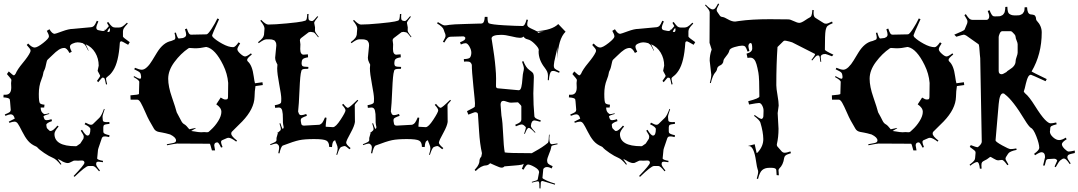

<svg xmlns="http://www.w3.org/2000/svg" viewBox="-46 -930 6189 1102"><path d="M567.9 -229 581.5 -230 582.5 -219.2Q557.6 -216.8 552.2 -212.9Q546.9 -209 546.9 -199.2V-179.2Q546.9 -171.9 548.3 -168.5Q551.8 -160.2 582.5 -153.8L580.6 -143.1Q564.9 -147 558.6 -147Q552.2 -147 550 -146.5Q547.9 -146 546.4 -145.8Q544.9 -145.5 543.5 -143.8Q542 -142.1 541.3 -141.6Q540.5 -141.1 539.3 -138.7Q538.1 -136.2 538.1 -136Q538.1 -135.7 535.4 -127.9Q532.7 -120.1 527.8 -105.5L519.5 -81.1Q516.6 -71.8 516.6 -70.8L511.7 -21Q511.7 -12.7 545.4 -6.8L544.4 1Q526.9 -2 520.3 -2Q513.7 -2 511 -0.5Q508.3 1 507.8 2Q505.9 4.4 505.9 13.4Q505.9 22.5 527.8 48.8L522.5 53.2Q499 22.9 487.8 22.9H461.4Q446.3 22.9 381.8 85L376.5 80.1Q437.5 16.6 438.5 4.9V2Q437 -8.8 423.8 -8.8L402.8 -7.8Q388.7 -7.8 384 -8.3Q379.4 -8.8 377.4 -7.8L350.6 4.9Q348.6 5.9 341.3 5.9Q334 5.9 321.5 0.7Q309.1 -4.4 305.7 -7.8L285.6 -18.1Q288.1 -12.7 306.6 12.2L301.8 15.1Q277.8 -15.6 257.1 -24.2Q236.3 -32.7 207.3 -52.2Q178.2 -71.8 166.5 -85.9L161.6 -88.9Q132.3 -101.1 114.7 -122.1Q97.2 -143.1 81.1 -175.5Q64.9 -208 56.6 -220Q48.3 -231.9 37.6 -231.9Q26.9 -231.9 7.8 -225.1L4.4 -231.9L38.6 -249Q32.7 -273.9 15.6 -273.9Q6.8 -273.9 -15.1 -265.1L-18.6 -272.9Q4.4 -282.2 10 -287.1Q15.6 -292 15.6 -299.8L11.7 -348.1Q11.2 -356.4 9.8 -360.4Q5.4 -369.1 -26.4 -371.1L-25.4 -386.2H-14.2Q18.6 -386.2 18.6 -428.2L17.6 -453.1L19.5 -471.2Q19.5 -476.1 -6.3 -504.9L4.4 -520Q28.8 -497.1 33.4 -497.6Q38.1 -498 43.5 -506.8Q53.2 -530.8 85 -569.1Q116.7 -607.4 126.5 -628.9Q129.4 -633.3 129.4 -640.9Q129.4 -648.4 107.4 -671.9L115.7 -680.2Q137.2 -657.2 152.8 -657.2Q168.5 -657.2 201.7 -683.3Q234.9 -709.5 234.9 -720.7Q234.9 -731.9 222.7 -752.9L237.8 -762.2Q253.4 -735.8 267.6 -735.8Q272 -735.8 310.5 -750Q349.1 -764.2 372.6 -764.2L477.5 -773.9Q486.8 -774.9 493.4 -781.5Q500 -788.1 509.8 -811L518.6 -807.1Q506.8 -780.3 506.8 -773.4Q506.8 -766.6 508.8 -763.2Q511.2 -758.3 518.6 -756.8L537.6 -752.9Q540.5 -752 546.1 -752Q551.8 -752 556.6 -756.8L552.7 -766.1Q553.7 -762.2 558.6 -757.8Q566.4 -764.6 578.6 -779.8L579.6 -778.8L567.9 -798.8L574.7 -804.2Q589.8 -783.2 597.4 -777.6Q605 -772 614.7 -772H636.7Q646.5 -772 655.5 -777.1Q664.6 -782.2 682.6 -799.8L687.5 -794.9Q669.9 -776.4 664.8 -767.6Q659.7 -758.8 659.7 -749V-720.2Q659.7 -715.3 698.7 -688L689.5 -672.9Q654.8 -692.9 651.9 -692.9Q641.6 -692.9 641.6 -682.1Q634.8 -573.7 603.5 -525.4Q588.9 -502.9 575.7 -493.9Q562.5 -484.9 562.5 -478.3Q562.5 -471.7 568.8 -446.8L562.5 -444.8Q556.2 -477.1 553.5 -480.2Q550.8 -483.4 547.9 -483.9H544.4L541.5 -484.9Q539.6 -484.9 517.6 -458L510.7 -465.8Q528.8 -491.2 528.8 -493.2L527.8 -498L517.6 -517.1Q514.6 -522 514.6 -524.9L520.5 -553.2Q520.5 -594.2 500.5 -627.7Q480.5 -661.1 445.8 -675.8Q449.7 -666.5 462.4 -640.1L460.4 -639.2Q444.3 -671.4 440.7 -674.1Q437 -676.8 434.3 -678.2Q431.6 -679.7 429.7 -682.1Q412.6 -687 399.7 -687Q386.7 -687 371.1 -679.9Q355.5 -672.9 355.5 -662.8Q355.5 -652.8 365.7 -632.8L352.5 -626Q337.9 -654.8 322.5 -654.8Q307.1 -654.8 291 -644.3Q274.9 -633.8 254.2 -613Q233.4 -592.3 228.5 -588.6Q223.6 -585 221.7 -575.2Q214.4 -537.6 208.5 -527.3Q202.6 -517.1 201.9 -507.3Q201.2 -497.6 191.4 -472.7Q176.8 -437 176.8 -390.9Q176.8 -344.7 183.1 -337.6Q189.5 -330.6 209.5 -329.1L207.5 -313H187.5Q187.5 -294.9 195.8 -284.9Q204.1 -274.9 210.7 -274.9Q217.3 -274.9 235.8 -279.8L236.8 -275.9Q203.6 -267.1 203.6 -261.2L207.5 -250Q210.4 -240.2 221.7 -240.2Q232.9 -240.2 249.5 -246.1L252.4 -234.9Q219.7 -224.1 219.7 -212.9Q219.7 -209 220.7 -207L221.7 -199.2L224.6 -192.9L235.8 -182.1Q236.8 -181.2 238 -180.2Q239.3 -179.2 239.7 -178.7Q240.2 -178.2 245.1 -178.2Q257.8 -178.2 283.7 -209L290.5 -204.1Q266.6 -176.8 266.6 -161.1Q266.6 -90.8 388.7 -90.8Q393.6 -90.8 395.5 -92.8L414.6 -106L432.6 -133.8Q434.6 -140.6 434.6 -147.5Q434.6 -154.3 417.5 -180.2L424.8 -185.1Q444.8 -151.9 456.5 -151.9Q472.7 -151.9 472.7 -189Q472.7 -201.2 439.5 -216.8L444.8 -226.1Q466.8 -213.9 475.6 -213.9Q484.4 -213.9 489.7 -220.2L524.4 -253.9Q537.1 -266.6 550.8 -305.2L554.7 -303.2Q542.5 -268.6 542.5 -259.3Q542.5 -250 543.5 -247.1V-245.1Q543.9 -238.8 544.9 -236.3Q547.4 -229 567.9 -229ZM569.8 -748Q573.7 -746.1 576.7 -746.1Q585.4 -746.1 585.4 -759.8Q585.4 -762.2 583.5 -770Q573.2 -758.8 569.8 -748ZM552.7 -766.1Q550.8 -770 550.8 -771ZM511.7 -759.8 510.7 -761.2V-762.2Z M1417.5 -452.1 1460.4 -458 1462.4 -441.9 1420.4 -436Q1415.5 -407.2 1415 -374Q1413.1 -304.7 1344.2 -232.9L1284.7 -173.8Q1281.2 -170.4 1281.2 -163.1Q1281.2 -148.4 1314.5 -123L1309.6 -117.2Q1280.8 -139.2 1265.6 -139.2L1259.3 -138.2Q1257.3 -138.2 1256.3 -137.2L1230.5 -126Q1222.7 -123 1222.7 -114.7Q1222.7 -106.4 1231.4 -85.9L1222.7 -83Q1209 -112.8 1201.7 -112.8Q1183.6 -112.8 1183.6 -95.2Q1183.6 -93.8 1188.5 -66.9H1170.4Q1160.6 -105 1157.7 -105L970.7 -106Q961.9 -106 912.6 -96.2L911.6 -102.1Q955.6 -109.9 955.6 -111.8Q964.4 -115.2 964.4 -124Q964.4 -141.6 930.7 -158.2L905.3 -165Q898.4 -167 885.5 -169.2Q872.6 -171.4 865.2 -172.9Q845.7 -176.8 837.4 -191.9L810.5 -238.8Q801.8 -254.4 787.4 -287.6Q772.9 -320.8 762.5 -339.4Q752 -357.9 742.7 -357.9H703.6L702.6 -382.8Q751.5 -386.2 751.5 -391.1L753.4 -460Q753.4 -469.7 720.7 -487.8L723.6 -493.2Q749.5 -478 758.3 -478Q764.6 -478 763.7 -492.4Q762.7 -506.8 756.8 -513.4Q751 -520 724.6 -532.2L728.5 -541Q754.4 -529.8 768.3 -529.8Q782.2 -529.8 798.1 -544.9Q814 -560.1 827.4 -582.8Q840.8 -605.5 855.5 -628.9Q890.6 -686 936.5 -694.8L954.6 -702.1Q960.4 -705.1 960.4 -713.6Q960.4 -722.2 955.6 -741.2L963.4 -743.2Q973.1 -709 980.5 -709L1004.4 -711.9Q1004.9 -711.9 1014.6 -716.8Q1022.5 -722.2 1022.5 -731.7Q1022.5 -741.2 1015.6 -762.2L1026.4 -766.1Q1033.7 -744.1 1038.6 -737.5Q1043.5 -731 1051.3 -731L1139.6 -732.9Q1147.9 -733.4 1168.5 -764.9Q1189 -796.4 1201.7 -824.2L1211.4 -819.8Q1171.4 -731.9 1171.4 -727.5Q1171.4 -723.1 1176.3 -715.8H1177.2Q1193.8 -698.7 1229.7 -679Q1265.6 -659.2 1292.5 -659.2Q1304.2 -659.2 1323.2 -687L1332.5 -681.2Q1316.4 -657.2 1316.4 -647.2Q1316.4 -637.2 1333.5 -621.6Q1350.6 -606 1360.8 -606Q1371.1 -606 1394.5 -624L1399.4 -617.2Q1372.6 -596.2 1372.6 -586.9V-584Q1374 -579.6 1376.5 -577.1Q1401.9 -555.2 1410.2 -492.2Q1414.1 -463.4 1417.5 -452.1ZM1073.2 -652.8 1041.5 -654.8Q1039.6 -654.8 1035.6 -652.8Q990.7 -622.1 955.1 -574Q919.4 -525.9 919.4 -478Q919.4 -433.1 940.7 -372.1Q961.9 -311 968.3 -285.2Q985.8 -253.9 993.2 -238.3Q1000.5 -222.7 1011.7 -216.8Q1022.9 -210.9 1040.5 -188L1076.7 -195.8L1077.6 -193.8Q1064.5 -187 1051.3 -178.2Q1055.7 -177.7 1068.4 -175.8Q1094.2 -170.9 1108.4 -170.9L1125.5 -171.9L1141.6 -170.9Q1149.4 -170.9 1152.3 -173.8L1163.6 -184.1Q1188.5 -206.1 1206.5 -235.4Q1224.6 -264.6 1224.6 -288.1Q1224.6 -311.5 1195.3 -331.1L1220.7 -370.1Q1237.3 -358.9 1246.8 -358.9Q1256.3 -358.9 1259.3 -361.3Q1262.7 -364.7 1262.7 -374L1263.7 -454.1Q1259.3 -507.3 1234.9 -556.6Q1189.5 -649.4 1139.6 -660.2H1135.3Q1102.5 -652.8 1073.2 -652.8ZM1373.5 -581.1Q1373.5 -581.1 1372.6 -584Q1372.6 -582 1373.5 -581.1Z M1725.1 -850.1 1724.1 -835.9Q1724.1 -819.8 1726.6 -816.2Q1729 -812.5 1734.4 -811Q1739.7 -809.6 1742.7 -809.3Q1745.6 -809.1 1747.6 -809.6Q1754.4 -811 1775.4 -836.9L1780.3 -834Q1757.3 -806.2 1757.3 -798.8L1762.2 -772.9Q1762.2 -762.2 1761.7 -754.2Q1761.2 -746.1 1783.2 -719.2L1780.3 -715.8Q1764.6 -735.8 1759.5 -740.5Q1754.4 -745.1 1749 -745.1L1737.3 -747.1Q1733.9 -747.1 1726.1 -745.1L1681.2 -710.9Q1675.3 -705.1 1675.3 -699.2L1678.2 -675.8L1677.2 -648.9Q1677.2 -632.3 1682.4 -624.3Q1687.5 -616.2 1696.5 -616.2Q1705.6 -616.2 1721.2 -618.2L1722.2 -601.1Q1697.3 -597.2 1691.2 -589.8Q1685.1 -582.5 1685.1 -568.4Q1685.1 -554.2 1691.2 -550.3Q1697.3 -546.4 1724.1 -545.9L1723.1 -535.2Q1697.8 -535.2 1690.9 -532Q1684.1 -528.8 1683.1 -520Q1676.8 -502.9 1673.1 -414.8Q1669.4 -326.7 1665 -290Q1665 -287.6 1669.2 -278.3Q1673.3 -269 1683.1 -269Q1692.9 -269 1711.9 -275.9L1715.3 -265.1Q1684.6 -254.9 1681.2 -247.1Q1680.2 -244.1 1680.2 -236.8L1683.1 -220.2Q1684.6 -209 1699.2 -209L1787.1 -213.9Q1796.9 -217.3 1803 -224.6Q1809.1 -231.9 1819.3 -255.9L1828.1 -253.9Q1823.2 -212.9 1823.2 -204.1Q1823.2 -202.1 1829.6 -202.1H1832L1865.2 -200.2Q1880.9 -200.2 1908.9 -243.2Q1937 -286.1 1937 -296.6Q1937 -307.1 1917 -328.1L1924.3 -334Q1942.9 -311 1950.7 -311Q1958.5 -311 2005.4 -356.9L2010.3 -353Q1990.2 -331.5 1990.2 -327.1L1991.2 -230Q1988.3 -207.5 1968.3 -170.9Q1940.9 -122.1 1940.9 -111.3Q1940.9 -100.6 1966.3 -80.1L1960 -73.2Q1939 -91.8 1932.4 -91.8Q1925.8 -91.8 1911.1 -85.9Q1901.4 -80.6 1889.2 -41L1884.3 -42Q1892.1 -65.9 1892.1 -77.6Q1892.1 -89.4 1885.5 -104Q1878.9 -118.7 1877.9 -125Q1869.1 -122.6 1865 -114.7Q1860.8 -106.9 1859.4 -85.9L1843.3 -86.9Q1843.3 -114.3 1827.4 -123Q1811.5 -131.8 1757.3 -131.8Q1703.1 -131.8 1672.1 -125.5Q1641.1 -119.1 1576.2 -94.2Q1565.4 -85.9 1558.1 -49.8L1551.3 -50.8Q1556.2 -76.2 1556.2 -81.8Q1556.2 -87.4 1555.2 -90.6Q1554.2 -93.8 1553.5 -95Q1552.7 -96.2 1550.3 -99.1Q1544.4 -106 1537.6 -106Q1530.8 -106 1506.3 -97.2L1504.4 -102.1Q1527.3 -111.3 1533.4 -115.2Q1539.6 -119.1 1541 -124V-138.2Q1541.5 -141.6 1549.3 -168Q1549.3 -168.9 1543 -172.9L1550.3 -169.9L1563 -181.2Q1565.9 -184.1 1565.9 -190.7Q1565.9 -197.3 1558.1 -221.2L1563 -223.1Q1571.8 -196.3 1576.2 -189.9Q1582 -192.9 1582 -198.5Q1582 -204.1 1579.6 -213.1Q1577.1 -222.2 1577.6 -250Q1578.1 -277.8 1573.7 -295.4Q1569.3 -313 1554.2 -313Q1550.8 -313 1533.2 -311L1531.2 -326.2Q1563 -331.5 1566.9 -340.8Q1568.4 -344.2 1568.4 -364.5Q1568.4 -384.8 1556.6 -446Q1544.9 -507.3 1544.9 -538.1L1546.4 -559.1Q1546.4 -560.1 1539.8 -572.5Q1533.2 -585 1533.2 -598.1L1540 -668.9Q1540 -682.6 1536.6 -687.7Q1533.2 -692.9 1531.5 -695.6Q1529.8 -698.2 1524.9 -699.7Q1520 -701.2 1518.1 -702.1Q1513.2 -704.1 1502.4 -704.1H1481.9Q1468.8 -704.1 1439 -682.1L1435.1 -688Q1455.1 -703.6 1461.2 -712.2Q1467.3 -720.7 1469.2 -730L1472.2 -766.1Q1472.2 -782.7 1448.2 -811L1453.1 -815.9Q1479 -789.1 1493.2 -789.1Q1531.2 -789.1 1599.9 -795.7Q1668.5 -802.2 1687.7 -806.6Q1707 -811 1709.5 -813Q1716.3 -817.9 1717.3 -849.1Z M2257.3 -850.1 2256.3 -835.9Q2256.3 -819.8 2258.8 -816.2Q2261.2 -812.5 2266.6 -811Q2272 -809.6 2274.9 -809.3Q2277.8 -809.1 2279.8 -809.6Q2286.6 -811 2307.6 -836.9L2312.5 -834Q2289.6 -806.2 2289.6 -798.8L2294.4 -772.9Q2294.4 -762.2 2293.9 -754.2Q2293.5 -746.1 2315.4 -719.2L2312.5 -715.8Q2296.9 -735.8 2291.7 -740.5Q2286.6 -745.1 2281.2 -745.1L2269.5 -747.1Q2266.1 -747.1 2258.3 -745.1L2213.4 -710.9Q2207.5 -705.1 2207.5 -699.2L2210.4 -675.8L2209.5 -648.9Q2209.5 -632.3 2214.6 -624.3Q2219.7 -616.2 2228.8 -616.2Q2237.8 -616.2 2253.4 -618.2L2254.4 -601.1Q2229.5 -597.2 2223.4 -589.8Q2217.3 -582.5 2217.3 -568.4Q2217.3 -554.2 2223.4 -550.3Q2229.5 -546.4 2256.3 -545.9L2255.4 -535.2Q2230 -535.2 2223.1 -532Q2216.3 -528.8 2215.3 -520Q2209 -502.9 2205.3 -414.8Q2201.7 -326.7 2197.3 -290Q2197.3 -287.6 2201.4 -278.3Q2205.6 -269 2215.3 -269Q2225.1 -269 2244.1 -275.9L2247.6 -265.1Q2216.8 -254.9 2213.4 -247.1Q2212.4 -244.1 2212.4 -236.8L2215.3 -220.2Q2216.8 -209 2231.4 -209L2319.3 -213.9Q2329.1 -217.3 2335.2 -224.6Q2341.3 -231.9 2351.6 -255.9L2360.4 -253.9Q2355.5 -212.9 2355.5 -204.1Q2355.5 -202.1 2361.8 -202.1H2364.3L2397.5 -200.2Q2413.1 -200.2 2441.2 -243.2Q2469.2 -286.1 2469.2 -296.6Q2469.2 -307.1 2449.2 -328.1L2456.5 -334Q2475.1 -311 2482.9 -311Q2490.7 -311 2537.6 -356.9L2542.5 -353Q2522.5 -331.5 2522.5 -327.1L2523.4 -230Q2520.5 -207.5 2500.5 -170.9Q2473.1 -122.1 2473.1 -111.3Q2473.1 -100.6 2498.5 -80.1L2492.2 -73.2Q2471.2 -91.8 2464.6 -91.8Q2458 -91.8 2443.4 -85.9Q2433.6 -80.6 2421.4 -41L2416.5 -42Q2424.3 -65.9 2424.3 -77.6Q2424.3 -89.4 2417.7 -104Q2411.1 -118.7 2410.2 -125Q2401.4 -122.6 2397.2 -114.7Q2393.1 -106.9 2391.6 -85.9L2375.5 -86.9Q2375.5 -114.3 2359.6 -123Q2343.8 -131.8 2289.6 -131.8Q2235.4 -131.8 2204.3 -125.5Q2173.3 -119.1 2108.4 -94.2Q2097.7 -85.9 2090.3 -49.8L2083.5 -50.8Q2088.4 -76.2 2088.4 -81.8Q2088.4 -87.4 2087.4 -90.6Q2086.4 -93.8 2085.7 -95Q2085 -96.2 2082.5 -99.1Q2076.7 -106 2069.8 -106Q2063 -106 2038.6 -97.2L2036.6 -102.1Q2059.6 -111.3 2065.7 -115.2Q2071.8 -119.1 2073.2 -124V-138.2Q2073.7 -141.6 2081.5 -168Q2081.5 -168.9 2075.2 -172.9L2082.5 -169.9L2095.2 -181.2Q2098.1 -184.1 2098.1 -190.7Q2098.1 -197.3 2090.3 -221.2L2095.2 -223.1Q2104 -196.3 2108.4 -189.9Q2114.3 -192.9 2114.3 -198.5Q2114.3 -204.1 2111.8 -213.1Q2109.4 -222.2 2109.9 -250Q2110.4 -277.8 2106 -295.4Q2101.6 -313 2086.4 -313Q2083 -313 2065.4 -311L2063.5 -326.2Q2095.2 -331.5 2099.1 -340.8Q2100.6 -344.2 2100.6 -364.5Q2100.6 -384.8 2088.9 -446Q2077.1 -507.3 2077.1 -538.1L2078.6 -559.1Q2078.6 -560.1 2072 -572.5Q2065.4 -585 2065.4 -598.1L2072.3 -668.9Q2072.3 -682.6 2068.8 -687.7Q2065.4 -692.9 2063.7 -695.6Q2062 -698.2 2057.1 -699.7Q2052.2 -701.2 2050.3 -702.1Q2045.4 -704.1 2034.7 -704.1H2014.2Q2001 -704.1 1971.2 -682.1L1967.3 -688Q1987.3 -703.6 1993.4 -712.2Q1999.5 -720.7 2001.5 -730L2004.4 -766.1Q2004.4 -782.7 1980.5 -811L1985.4 -815.9Q2011.2 -789.1 2025.4 -789.1Q2063.5 -789.1 2132.1 -795.7Q2200.7 -802.2 2220 -806.6Q2239.3 -811 2241.7 -813Q2248.5 -817.9 2249.5 -849.1Z M2697.3 -272.9Q2697.3 -286.1 2680.2 -286.1Q2677.2 -286.1 2642.1 -272L2634.3 -292Q2679.2 -314 2679.2 -317.9L2680.2 -336.9Q2680.7 -341.8 2671.1 -433.8Q2661.6 -525.9 2662.1 -558.1Q2658.7 -568.4 2652.8 -572.8Q2647 -577.1 2631.3 -577.1L2617.2 -576.2L2616.2 -590.8Q2647 -591.8 2652.3 -600.6Q2659.2 -611.8 2659.2 -627.9Q2659.2 -644 2648.2 -663.1Q2637.2 -682.1 2626.5 -682.1Q2615.7 -682.1 2599.1 -674.8L2594.2 -687Q2613.8 -695.3 2619.4 -700.2Q2625 -705.1 2625 -712.9Q2620.1 -721.2 2612.3 -721.2L2540 -719.2Q2530.8 -719.2 2523.7 -713.4Q2516.6 -707.5 2504.4 -686L2496.1 -689.9Q2511.2 -715.8 2511.2 -723.1Q2511.2 -730.5 2509.5 -735.4Q2507.8 -740.2 2504.9 -746.8Q2502 -753.4 2500.5 -759.8Q2496.1 -775.4 2462.4 -795.9L2467.3 -803.2Q2496.1 -784.2 2506.1 -784.2Q2516.1 -784.2 2533.2 -787.4Q2550.3 -790.5 2628.4 -792.5Q2706.5 -794.4 2712.4 -794.9L2710 -793.9Q2719.7 -794.9 2724.1 -796.9Q2734.4 -801.8 2736.3 -833H2752Q2752 -799.3 2760.7 -795.9Q2775.4 -789.1 2846.9 -784.9Q2918.5 -780.8 2953.1 -780.8Q2966.8 -780.8 2976.1 -817.9L2984.4 -815.9Q2980 -799.8 2980 -790Q2980 -780.3 2988.5 -774.2Q2997.1 -768.1 3012 -761.7Q3026.9 -755.4 3033.2 -751Q3123 -756.8 3158.2 -792L3200.2 -748Q3157.7 -707 3153.3 -591.8V-660.2Q3151.4 -643.6 3142.3 -607.4Q3133.3 -571.3 3132.8 -556.6Q3132.3 -542 3137.9 -536.4Q3143.6 -530.8 3166 -520L3163.1 -512.2Q3138.7 -522.9 3130.4 -522.9Q3122.1 -522.9 3118.7 -520.5Q3107.9 -513.2 3104 -469.2L3098.1 -470.2Q3099.1 -481 3099.1 -494.9Q3099.1 -508.8 3094.5 -518.8Q3089.8 -528.8 3080.6 -541Q3045.4 -585.9 3045.4 -633.8L3046.4 -643.1Q3046.4 -654.8 3023.7 -677.5Q3001 -700.2 2983.4 -703.9Q2965.8 -707.5 2959 -720.2Q2952.1 -712.9 2937.7 -712.9Q2923.3 -712.9 2888.9 -721.4Q2854.5 -730 2831.1 -730Q2775.4 -730 2775.4 -709Q2778.8 -686.5 2783 -660.2Q2787.1 -633.8 2790.5 -609.6Q2793.9 -585.4 2794.9 -573.5Q2795.9 -561.5 2797.9 -542Q2801.3 -507.3 2801.3 -478.8Q2801.3 -450.2 2800.8 -436.5Q2800.3 -422.9 2814 -422.9L2931.2 -412.1Q2941.9 -412.1 2946.3 -430.7Q2950.7 -449.2 2952.6 -478.3Q2954.6 -507.3 2957.8 -517.6Q2960.9 -527.8 2960.9 -537.6Q2960.9 -547.4 2950.2 -576.2L2958 -579.1Q2972.2 -542.5 2991.7 -528.8Q3010.7 -515.6 3014.4 -508.1Q3018.1 -500.5 3018.1 -486.8L3015.1 -394Q3015.1 -328.1 3021 -265.1Q3021 -257.3 3027.8 -252Q3034.7 -246.6 3058.1 -238.8L3055.2 -231Q3027.8 -238.8 3022 -238.8Q3003.4 -238.8 3001 -207Q3001 -197.3 3027.3 -170.9L3024.4 -168Q2998 -195.8 2990.2 -195.8H2988.3Q2979 -195.8 2966.3 -161.1L2962.4 -163.1Q2972.2 -191.9 2972.2 -196.8Q2972.2 -201.7 2969.2 -203.1L2960.9 -210.9Q2954.6 -215.8 2947.3 -215.8Q2939.9 -215.8 2915 -205.1L2911.1 -213.9Q2934.1 -223.6 2940.2 -229.5Q2946.3 -235.4 2946.3 -244.1V-320.8Q2946.3 -323.7 2936.8 -333Q2927.2 -342.3 2927.2 -342.8L2887.2 -340.8Q2879.4 -340.3 2864.5 -345.7Q2849.6 -351.1 2844.2 -351.1Q2827.1 -351.1 2827.1 -329.1L2832 -267.1Q2838.9 -231 2841.8 -160.2Q2844.7 -89.4 2851.1 -55.2Q2870.1 -50.8 3006.3 -50.8Q3012.2 -54.2 3025.6 -61.8Q3039.1 -69.3 3046.4 -73.7Q3053.7 -78.1 3064.5 -85Q3082.5 -96.7 3099.1 -110.8Q3104 -119.6 3105 -157.2H3108.4L3106.9 -134.8Q3106.9 -102.1 3122.1 -102.1Q3126.5 -102.1 3153.3 -106.9L3154.3 -102.1Q3123 -95.7 3120.4 -92.5Q3117.7 -89.4 3116.9 -81.1Q3116.2 -72.8 3105.2 -46.4Q3094.2 -20 3094.2 -8.5Q3094.2 2.9 3100.3 9.3Q3106.4 15.6 3126 23.9L3120.1 37.1Q3106 28.8 3093 28.8Q3080.1 28.8 3072.3 40L3067.4 90.8Q3067.4 95.2 3090.3 105.7Q3113.3 116.2 3140.1 124L3139.2 129.9L3068.4 108.9Q3061.5 108.9 3060.1 112.3Q3058.6 115.7 3058.1 116.2L3056.2 151.9L3050.3 150.9Q3049.8 145 3049.8 137Q3049.8 128.9 3049.6 125.2Q3049.3 121.6 3048.3 117.7Q3047.4 110.8 3040.3 110.8Q3033.2 110.8 3007.3 118.2L3006.3 113.8Q3036.1 105.5 3038.6 102.3Q3041 99.1 3041 96.2L3048.3 58.1Q3048.3 43.5 3022.7 28.8Q2997.1 14.2 2984.4 14.2Q2974.1 14.2 2959 43.9L2949.2 39.1Q2951.7 31.2 2956.1 21.5Q2960.4 11.7 2960.9 8.8Q2958 16.6 2908 20Q2857.9 23.4 2849.1 24.9Q2843.3 32.2 2833 32.2Q2822.8 32.2 2798.6 20.8Q2774.4 9.3 2767.1 6.8Q2756.3 19 2742.7 19.5Q2715.3 20.5 2684.1 51.8L2678.2 44.9Q2679.2 43 2687.3 34.2Q2695.3 25.4 2700.4 14.4Q2705.6 3.4 2705.6 -2.9Q2705.6 -20 2716.3 -30.8L2718.3 -40L2720.2 -50.8Q2708 -104.5 2703.6 -178Q2699.2 -251.5 2697.3 -272.9ZM3036.1 -749 3043.9 -741.2Q3056.2 -747.1 3075.2 -747.1ZM2624 -714.8 2625 -713.9Z M3813.5 -229 3827.1 -230 3828.1 -219.2Q3803.2 -216.8 3797.9 -212.9Q3792.5 -209 3792.5 -199.2V-179.2Q3792.5 -171.9 3793.9 -168.5Q3797.4 -160.2 3828.1 -153.8L3826.2 -143.1Q3810.5 -147 3804.2 -147Q3797.9 -147 3795.7 -146.5Q3793.5 -146 3792 -145.8Q3790.5 -145.5 3789.1 -143.8Q3787.6 -142.1 3786.9 -141.6Q3786.1 -141.1 3784.9 -138.7Q3783.7 -136.2 3783.7 -136Q3783.7 -135.7 3781 -127.9Q3778.3 -120.1 3773.4 -105.5L3765.1 -81.1Q3762.2 -71.8 3762.2 -70.8L3757.3 -21Q3757.3 -12.7 3791 -6.8L3790 1Q3772.5 -2 3765.9 -2Q3759.3 -2 3756.6 -0.5Q3753.9 1 3753.4 2Q3751.5 4.4 3751.5 13.4Q3751.5 22.5 3773.4 48.8L3768.1 53.2Q3744.6 22.9 3733.4 22.9H3707Q3691.9 22.9 3627.4 85L3622.1 80.1Q3683.1 16.6 3684.1 4.9V2Q3682.6 -8.8 3669.4 -8.8L3648.4 -7.8Q3634.3 -7.8 3629.6 -8.3Q3625 -8.8 3623 -7.8L3596.2 4.9Q3594.2 5.9 3586.9 5.9Q3579.6 5.9 3567.1 0.7Q3554.7 -4.4 3551.3 -7.8L3531.2 -18.1Q3533.7 -12.7 3552.2 12.2L3547.4 15.1Q3523.4 -15.6 3502.7 -24.2Q3481.9 -32.7 3452.9 -52.2Q3423.8 -71.8 3412.1 -85.9L3407.2 -88.9Q3377.9 -101.1 3360.4 -122.1Q3342.8 -143.1 3326.7 -175.5Q3310.5 -208 3302.2 -220Q3293.9 -231.9 3283.2 -231.9Q3272.5 -231.9 3253.4 -225.1L3250 -231.9L3284.2 -249Q3278.3 -273.9 3261.2 -273.9Q3252.4 -273.9 3230.5 -265.1L3227.1 -272.9Q3250 -282.2 3255.6 -287.1Q3261.2 -292 3261.2 -299.8L3257.3 -348.1Q3256.8 -356.4 3255.4 -360.4Q3251 -369.1 3219.2 -371.1L3220.2 -386.2H3231.4Q3264.2 -386.2 3264.2 -428.2L3263.2 -453.1L3265.1 -471.2Q3265.1 -476.1 3239.3 -504.9L3250 -520Q3274.4 -497.1 3279.1 -497.6Q3283.7 -498 3289.1 -506.8Q3298.8 -530.8 3330.6 -569.1Q3362.3 -607.4 3372.1 -628.9Q3375 -633.3 3375 -640.9Q3375 -648.4 3353 -671.9L3361.3 -680.2Q3382.8 -657.2 3398.4 -657.2Q3414.1 -657.2 3447.3 -683.3Q3480.5 -709.5 3480.5 -720.7Q3480.5 -731.9 3468.3 -752.9L3483.4 -762.2Q3499 -735.8 3513.2 -735.8Q3517.6 -735.8 3556.2 -750Q3594.7 -764.2 3618.2 -764.2L3723.1 -773.9Q3732.4 -774.9 3739 -781.5Q3745.6 -788.1 3755.4 -811L3764.2 -807.1Q3752.4 -780.3 3752.4 -773.4Q3752.4 -766.6 3754.4 -763.2Q3756.8 -758.3 3764.2 -756.8L3783.2 -752.9Q3786.1 -752 3791.7 -752Q3797.4 -752 3802.2 -756.8L3798.3 -766.1Q3799.3 -762.2 3804.2 -757.8Q3812 -764.6 3824.2 -779.8L3825.2 -778.8L3813.5 -798.8L3820.3 -804.2Q3835.4 -783.2 3843 -777.6Q3850.6 -772 3860.4 -772H3882.3Q3892.1 -772 3901.1 -777.1Q3910.2 -782.2 3928.2 -799.8L3933.1 -794.9Q3915.5 -776.4 3910.4 -767.6Q3905.3 -758.8 3905.3 -749V-720.2Q3905.3 -715.3 3944.3 -688L3935.1 -672.9Q3900.4 -692.9 3897.5 -692.9Q3887.2 -692.9 3887.2 -682.1Q3880.4 -573.7 3849.1 -525.4Q3834.5 -502.9 3821.3 -493.9Q3808.1 -484.9 3808.1 -478.3Q3808.1 -471.7 3814.5 -446.8L3808.1 -444.8Q3801.8 -477.1 3799.1 -480.2Q3796.4 -483.4 3793.5 -483.9H3790L3787.1 -484.9Q3785.2 -484.9 3763.2 -458L3756.3 -465.8Q3774.4 -491.2 3774.4 -493.2L3773.4 -498L3763.2 -517.1Q3760.3 -522 3760.3 -524.9L3766.1 -553.2Q3766.1 -594.2 3746.1 -627.7Q3726.1 -661.1 3691.4 -675.8Q3695.3 -666.5 3708 -640.1L3706.1 -639.2Q3689.9 -671.4 3686.3 -674.1Q3682.6 -676.8 3679.9 -678.2Q3677.2 -679.7 3675.3 -682.1Q3658.2 -687 3645.3 -687Q3632.3 -687 3616.7 -679.9Q3601.1 -672.9 3601.1 -662.8Q3601.1 -652.8 3611.3 -632.8L3598.1 -626Q3583.5 -654.8 3568.1 -654.8Q3552.7 -654.8 3536.6 -644.3Q3520.5 -633.8 3499.8 -613Q3479 -592.3 3474.1 -588.6Q3469.2 -585 3467.3 -575.2Q3460 -537.6 3454.1 -527.3Q3448.2 -517.1 3447.5 -507.3Q3446.8 -497.6 3437 -472.7Q3422.4 -437 3422.4 -390.9Q3422.4 -344.7 3428.7 -337.6Q3435.1 -330.6 3455.1 -329.1L3453.1 -313H3433.1Q3433.1 -294.9 3441.4 -284.9Q3449.7 -274.9 3456.3 -274.9Q3462.9 -274.9 3481.4 -279.8L3482.4 -275.9Q3449.2 -267.1 3449.2 -261.2L3453.1 -250Q3456.1 -240.2 3467.3 -240.2Q3478.5 -240.2 3495.1 -246.1L3498 -234.9Q3465.3 -224.1 3465.3 -212.9Q3465.3 -209 3466.3 -207L3467.3 -199.2L3470.2 -192.9L3481.4 -182.1Q3482.4 -181.2 3483.6 -180.2Q3484.9 -179.2 3485.4 -178.7Q3485.8 -178.2 3490.7 -178.2Q3503.4 -178.2 3529.3 -209L3536.1 -204.1Q3512.2 -176.8 3512.2 -161.1Q3512.2 -90.8 3634.3 -90.8Q3639.2 -90.8 3641.1 -92.8L3660.2 -106L3678.2 -133.8Q3680.2 -140.6 3680.2 -147.5Q3680.2 -154.3 3663.1 -180.2L3670.4 -185.1Q3690.4 -151.9 3702.1 -151.9Q3718.3 -151.9 3718.3 -189Q3718.3 -201.2 3685.1 -216.8L3690.4 -226.1Q3712.4 -213.9 3721.2 -213.9Q3730 -213.9 3735.4 -220.2L3770 -253.9Q3782.7 -266.6 3796.4 -305.2L3800.3 -303.2Q3788.1 -268.6 3788.1 -259.3Q3788.1 -250 3789.1 -247.1V-245.1Q3789.6 -238.8 3790.5 -236.3Q3793 -229 3813.5 -229ZM3815.4 -748Q3819.3 -746.1 3822.3 -746.1Q3831.1 -746.1 3831.1 -759.8Q3831.1 -762.2 3829.1 -770Q3818.8 -758.8 3815.4 -748ZM3798.3 -766.1Q3796.4 -770 3796.4 -771ZM3757.3 -759.8 3756.3 -761.2V-762.2Z M4624.5 -872.1 4623.5 -856Q4623.5 -833 4634.8 -827.1L4679.7 -798.8Q4686 -793.9 4695.3 -793.9Q4704.6 -793.9 4729.5 -806.2L4733.4 -796.9Q4710.9 -787.6 4703.6 -781Q4696.3 -774.4 4692.4 -754.2Q4688.5 -733.9 4688.5 -645Q4688.5 -638.7 4737.3 -616.2L4729.5 -606.9Q4694.8 -620.1 4691.4 -620.1Q4664.6 -620.1 4664.6 -602.1Q4664.6 -594.2 4667.5 -575.2H4662.6Q4659.2 -605.5 4656.7 -608.4Q4654.3 -611.3 4651.4 -611.8H4647.5Q4641.1 -611.8 4633.8 -604Q4626.5 -596.2 4615.7 -583L4611.3 -585.9Q4632.3 -611.8 4632.3 -620.1L4508.3 -683.1Q4504.9 -686.5 4484.6 -691.7Q4464.4 -696.8 4459 -696.8Q4453.6 -696.8 4449.7 -692.9L4416.5 -660.2Q4409.7 -563 4409.7 -440.9Q4409.7 -422.4 4416.5 -383.8Q4423.3 -345.2 4423.3 -324.2L4417.5 -280.8L4422.4 -190.9Q4422.4 -142.1 4412.6 -101.1Q4412.6 -92.8 4415.5 -89.8L4442.4 -59.1Q4448.7 -53.2 4458.3 -53.2Q4467.8 -53.2 4490.7 -61L4493.7 -50.8Q4469.7 -43.5 4462.9 -37.8Q4456.1 -32.2 4454.6 -22.9Q4449.2 16.6 4426.8 37.1Q4422.4 42.5 4422.4 46.9L4424.3 76.2L4411.6 75.2L4409.7 47.9Q4409.7 31.2 4375 33.2Q4370.1 33.2 4368.7 33.2Q4344.7 33.2 4329.3 45.7Q4314 58.1 4304.7 97.2L4297.4 95.2Q4305.7 65.9 4305.7 57.4Q4305.7 48.8 4302.2 40.5Q4298.8 32.2 4293.5 -3.9Q4281.2 -91.8 4252.4 -91.8H4247.6Q4248.5 -92.8 4249.5 -92.8L4285.6 -102.1L4296.4 -53.2L4297.4 -51.8Q4299.3 -51.8 4304.7 -57.1Q4335.4 -91.8 4335 -132.1Q4334.5 -172.4 4318.4 -226.1Q4314 -240.7 4281.7 -265.1L4285.6 -270Q4311.5 -250 4324.7 -247.1Q4334 -250 4335.4 -262.2L4336.4 -291Q4337.4 -307.6 4329.3 -323.2Q4321.3 -338.9 4310.8 -338.9Q4300.3 -338.9 4253.4 -330.1L4248.5 -349.1Q4312.5 -365.7 4312.5 -376Q4312.5 -481.9 4306.9 -512.7Q4301.3 -543.5 4295.9 -561.5Q4285.2 -599.1 4260.7 -599.1Q4250.5 -599.1 4244.6 -597.2L4238.8 -622.1Q4271.5 -630.4 4271.5 -651.9Q4271.5 -683.1 4262.7 -683.1Q4256.8 -683.1 4253.2 -677.7Q4249.5 -672.4 4249.5 -665Q4249.5 -657.7 4255.4 -637.2L4244.6 -633.8Q4237.3 -655.3 4231.9 -661.6Q4226.6 -668 4212.4 -668Q4198.2 -668 4170.2 -659.9Q4142.1 -651.9 4139.9 -639.2Q4137.7 -626.5 4122.1 -607.9Q4106.4 -589.4 4106.2 -580.8Q4106 -572.3 4100.6 -565.2Q4095.2 -558.1 4089.4 -555.7Q4072.8 -548.8 4070.3 -537.1Q4068.4 -523.9 4060.5 -515.6Q4044.4 -498.5 4033.7 -453.1L4028.3 -454.1Q4036.6 -485.4 4036.6 -500L4027.3 -582Q4027.3 -613.3 4037.6 -642.1L4038.6 -646L4026.4 -684.1L4027.3 -859.9Q4027.3 -872.1 4000.5 -899.9L4004.4 -903.8Q4030.8 -876 4043.5 -876H4045.4Q4052.2 -876 4058.1 -881.8Q4064 -887.7 4075.7 -910.2L4081.5 -905.8Q4067.4 -881.3 4067.4 -873.8Q4067.4 -866.2 4070.3 -862.8L4087.4 -837.9Q4092.3 -833 4101.6 -832.3Q4110.8 -831.5 4132.6 -818.8Q4154.3 -806.2 4173.3 -806.2L4196.8 -809.6Q4268.1 -819.8 4372.6 -819.8L4478.5 -818.8Q4489.7 -818.8 4510 -808.8Q4530.3 -798.8 4541.7 -798.8Q4553.2 -798.8 4573.5 -812.5Q4593.8 -826.2 4600.8 -829.3Q4607.9 -832.5 4611.3 -840.3Q4614.7 -848.1 4616.7 -873ZM4508.3 -683.1Q4508.3 -683.1 4509.8 -682.1Q4508.3 -682.1 4508.3 -683.1Z M5443.4 -452.1 5486.3 -458 5488.3 -441.9 5446.3 -436Q5441.4 -407.2 5440.9 -374Q5439 -304.7 5370.1 -232.9L5310.5 -173.8Q5307.1 -170.4 5307.1 -163.1Q5307.1 -148.4 5340.3 -123L5335.4 -117.2Q5306.6 -139.2 5291.5 -139.2L5285.2 -138.2Q5283.2 -138.2 5282.2 -137.2L5256.3 -126Q5248.5 -123 5248.5 -114.7Q5248.5 -106.4 5257.3 -85.9L5248.5 -83Q5234.9 -112.8 5227.5 -112.8Q5209.5 -112.8 5209.5 -95.2Q5209.5 -93.8 5214.4 -66.9H5196.3Q5186.5 -105 5183.6 -105L4996.6 -106Q4987.8 -106 4938.5 -96.2L4937.5 -102.1Q4981.4 -109.9 4981.4 -111.8Q4990.2 -115.2 4990.2 -124Q4990.2 -141.6 4956.5 -158.2L4931.2 -165Q4924.3 -167 4911.4 -169.2Q4898.4 -171.4 4891.1 -172.9Q4871.6 -176.8 4863.3 -191.9L4836.4 -238.8Q4827.6 -254.4 4813.2 -287.6Q4798.8 -320.8 4788.3 -339.4Q4777.8 -357.9 4768.6 -357.9H4729.5L4728.5 -382.8Q4777.3 -386.2 4777.3 -391.1L4779.3 -460Q4779.3 -469.7 4746.6 -487.8L4749.5 -493.2Q4775.4 -478 4784.2 -478Q4790.5 -478 4789.6 -492.4Q4788.6 -506.8 4782.7 -513.4Q4776.9 -520 4750.5 -532.2L4754.4 -541Q4780.3 -529.8 4794.2 -529.8Q4808.1 -529.8 4824 -544.9Q4839.8 -560.1 4853.3 -582.8Q4866.7 -605.5 4881.3 -628.9Q4916.5 -686 4962.4 -694.8L4980.5 -702.1Q4986.3 -705.1 4986.3 -713.6Q4986.3 -722.2 4981.4 -741.2L4989.3 -743.2Q4999 -709 5006.3 -709L5030.3 -711.9Q5030.8 -711.9 5040.5 -716.8Q5048.3 -722.2 5048.3 -731.7Q5048.3 -741.2 5041.5 -762.2L5052.2 -766.1Q5059.6 -744.1 5064.5 -737.5Q5069.3 -731 5077.1 -731L5165.5 -732.9Q5173.8 -733.4 5194.3 -764.9Q5214.8 -796.4 5227.5 -824.2L5237.3 -819.8Q5197.3 -731.9 5197.3 -727.5Q5197.3 -723.1 5202.1 -715.8H5203.1Q5219.7 -698.7 5255.6 -679Q5291.5 -659.2 5318.4 -659.2Q5330.1 -659.2 5349.1 -687L5358.4 -681.2Q5342.3 -657.2 5342.3 -647.2Q5342.3 -637.2 5359.4 -621.6Q5376.5 -606 5386.7 -606Q5397 -606 5420.4 -624L5425.3 -617.2Q5398.4 -596.2 5398.4 -586.9V-584Q5399.9 -579.6 5402.3 -577.1Q5427.7 -555.2 5436 -492.2Q5439.9 -463.4 5443.4 -452.1ZM5099.1 -652.8 5067.4 -654.8Q5065.4 -654.8 5061.5 -652.8Q5016.6 -622.1 4981 -574Q4945.3 -525.9 4945.3 -478Q4945.3 -433.1 4966.6 -372.1Q4987.8 -311 4994.1 -285.2Q5011.7 -253.9 5019 -238.3Q5026.4 -222.7 5037.6 -216.8Q5048.8 -210.9 5066.4 -188L5102.5 -195.8L5103.5 -193.8Q5090.3 -187 5077.1 -178.2Q5081.5 -177.7 5094.2 -175.8Q5120.1 -170.9 5134.3 -170.9L5151.4 -171.9L5167.5 -170.9Q5175.3 -170.9 5178.2 -173.8L5189.5 -184.1Q5214.4 -206.1 5232.4 -235.4Q5250.5 -264.6 5250.5 -288.1Q5250.5 -311.5 5221.2 -331.1L5246.6 -370.1Q5263.2 -358.9 5272.7 -358.9Q5282.2 -358.9 5285.2 -361.3Q5288.6 -364.7 5288.6 -374L5289.6 -454.1Q5285.2 -507.3 5260.7 -556.6Q5215.3 -649.4 5165.5 -660.2H5161.1Q5128.4 -652.8 5099.1 -652.8ZM5399.4 -581.1Q5399.4 -581.1 5398.4 -584Q5398.4 -582 5399.4 -581.1Z M5774.4 -841.8H5791.5Q5805.7 -841.8 5808.8 -843.8Q5812 -845.7 5817.1 -847.7Q5822.3 -849.6 5824.5 -853.3Q5826.7 -856.9 5830.1 -861.3Q5835 -869.1 5835 -888.2H5849.1Q5850.1 -852.1 5867.7 -847.7Q5875 -846.2 5882.3 -845.7Q5899.9 -843.8 5900.9 -819.8Q5900.9 -814.9 5904.8 -811Q5933.1 -781.2 5933.1 -744.1Q5933.1 -618.7 5875 -520Q5876.5 -517.1 5961.9 -476.1L5955.1 -463.9Q5874 -501 5871.1 -501Q5868.2 -501 5865.2 -499.8Q5862.3 -498.5 5859.9 -495.6Q5857.4 -492.7 5855.5 -489.7Q5853.5 -486.8 5851.6 -481.2Q5849.6 -475.6 5848.1 -471.7Q5846.7 -467.8 5845 -460.7Q5843.3 -453.6 5841.8 -449.2Q5839.8 -440.9 5835.9 -423.8L5830.1 -404.8Q5830.1 -402.3 5838.9 -393.1Q5859.9 -377 5894.5 -321.8Q5929.2 -266.6 5950.4 -244.4Q5971.7 -222.2 5983.6 -222.2Q5995.6 -222.2 6016.1 -227.1L6019 -216.8Q5994.6 -210.4 5988.3 -206.1Q5981.9 -201.7 5981.9 -192.9L5981 -180.2Q5980 -178.2 5980 -174.8Q5980 -158.7 5998 -142.3Q6016.1 -126 6033 -126Q6049.8 -126 6070.8 -140.1L6076.2 -130.9Q6048.8 -113.8 6048.8 -102.3Q6048.8 -90.8 6064.2 -75.4Q6079.6 -60.1 6087.6 -60.1Q6095.7 -60.1 6123 -65.9V-51.8Q6091.8 -44.9 6088.9 -42.7Q6085.9 -40.5 6084 -38.6Q6080.1 -35.2 6080.1 -26.9Q6080.1 -18.6 6099.1 7.8L6094.2 12.2Q6079.6 -8.8 6072.8 -14.4Q6065.9 -20 6061 -20Q6056.2 -20 6052.2 -18.1L6040 -9.8Q6031.7 -3.4 6013.2 29.8L6006.8 25.9L6022 -7.8Q6017.6 -19 6003.9 -19L5970.2 -17.1Q5958.5 -17.1 5956.1 -2L5950.2 20H5940.9L5952.1 -27.8Q5952.1 -56.2 5931.2 -56.2Q5920.9 -56.2 5895 -39.1L5889.2 -46.9Q5918.9 -68.4 5918.9 -81.1Q5918.9 -104.5 5902.1 -147.5Q5885.3 -190.4 5871.1 -195.8Q5857.9 -205.1 5835.4 -242.2Q5767.6 -354.5 5722.2 -388.2Q5717.8 -394 5710.9 -394Q5691.4 -394 5686 -333L5668 -124Q5668 -116.7 5706.1 -95.5Q5744.1 -74.2 5754.9 -74.2Q5765.6 -74.2 5787.1 -78.1L5789.1 -69.8Q5749 -62 5740.2 -47.9L5728 -28.8Q5725.1 -22.9 5725.1 -18.3Q5725.1 -13.7 5742.2 14.2L5735.8 18.1Q5714.4 -12.2 5705.1 -12.2L5683.1 -9.8Q5672.9 -9.8 5657 -19.8Q5641.1 -29.8 5637.2 -29.8Q5635.3 -27.8 5631.1 -24.9Q5627 -22 5624 -19.8Q5621.1 -17.6 5618.2 -15.6Q5613.8 -12.7 5604.2 -8.3Q5594.7 -3.9 5590.8 1Q5586.9 5.9 5586.9 17.8Q5586.9 29.8 5587.9 38.1H5578.1Q5574.2 0 5562 0Q5549.8 0 5522.9 21L5519 15.1Q5539.1 0 5544.9 -7.8Q5550.8 -15.6 5550.8 -23.9L5553.2 -50.8V-55.7Q5553.2 -61.5 5547.6 -65.9Q5542 -70.3 5539.6 -72.3Q5529.8 -80.1 5520 -86.9L5525.9 -97.2Q5557.6 -85 5563 -85Q5568.4 -85 5578.6 -96.4Q5588.9 -107.9 5588.9 -117.2L5580.1 -596.2Q5579.6 -596.2 5578.1 -615.2Q5574.7 -672.9 5570.8 -675.8L5501 -725.1Q5491.2 -731 5485.8 -731Q5480.5 -731 5442.9 -719.2L5431.2 -731Q5486.8 -753.9 5490.2 -759.8L5504.9 -794.9Q5506.8 -800.8 5506.8 -808.3Q5506.8 -815.9 5489.3 -842.8L5497.1 -849.1Q5511.2 -827.6 5518.8 -821.8Q5526.4 -815.9 5536.1 -815.9H5616.2Q5622.6 -815.9 5627.2 -821.3Q5631.8 -826.7 5631.8 -836.7Q5631.8 -846.7 5623 -867.2L5633.8 -871.1Q5645.5 -840.8 5654.8 -837.4Q5658.7 -835.9 5666 -835.9L5682.6 -836.4Q5693.4 -836.4 5696.8 -838.1Q5700.2 -839.8 5704.8 -841.8Q5709.5 -843.8 5711.4 -846.4Q5713.4 -849.1 5716.6 -853.3Q5719.7 -857.4 5720.7 -862.3Q5724.1 -876 5724.1 -890.1L5735.8 -891.1Q5736.8 -858.4 5745.6 -851.6Q5758.3 -841.8 5774.4 -841.8ZM5686 -522.9Q5686 -503.9 5703.1 -503.9Q5707 -503.9 5712.9 -506.8L5730 -516.1Q5733.4 -521.5 5748 -530.3Q5783.2 -551.3 5783.2 -579.1Q5783.2 -587.9 5789.1 -604Q5794.9 -620.1 5794.9 -627.9V-675.8Q5794.9 -683.6 5789.1 -697Q5783.2 -710.4 5783.2 -718Q5783.2 -725.6 5776.4 -733.4Q5761.7 -751 5754.9 -751H5707Q5697.3 -751 5691.7 -737.3Q5686 -723.6 5686 -717.8Z"/></svg>

Font: Eater Caps
Style: Regular
Weight: 400
Version: Version 001.002